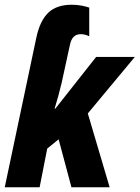

<svg xmlns="http://www.w3.org/2000/svg" viewBox="-22 -789 588 809"><path d="M131 -630Q146 -701 181 -735Q216 -769 280 -769Q304 -769 323.5 -765Q343 -761 354 -757V-636Q349 -639 339 -642Q329 -645 318 -645Q300 -645 288.5 -634Q277 -623 272 -597L238 -441Q232 -415 224 -386Q216 -357 208 -331H211L383 -549H546L348 -311L440 0H279L225 -202L177 -163L145 0H-2Z"/></svg>

Font: Noto Sans Condensed ExtraBold
Style: Italic
Weight: 800
Width: 3
Italic angle: -12°
Designer: Monotype Design Team
Foundry: Monotype Imaging Inc.
Version: Version 2.013; ttfautohint (v1.8.4.7-5d5b)